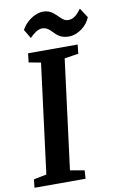

<svg xmlns="http://www.w3.org/2000/svg" viewBox="-103 -1018 668 1074"><g transform="rotate(-10 231.0 -481.0)"><path d="M8.3 -46.9 81.1 -61.5 160.6 -683.6 92.3 -695.8 98.1 -747.1H379.9L374.5 -695.8L294.9 -683.6L215.3 -61.5L296.4 -47.4L293 0H2.9ZM98.1 -879.4Q106 -895 119.1 -909.9Q132.3 -924.8 148.7 -936.3Q165 -947.8 183.8 -954.8Q202.6 -961.9 221.2 -961.9Q238.8 -961.9 252.2 -956.8Q265.6 -951.7 276.1 -943.6Q286.6 -935.5 295.7 -926.5Q304.7 -917.5 313.2 -909.4Q321.8 -901.4 331.1 -896.2Q340.3 -891.1 352.1 -891.1Q365.7 -891.1 376.5 -895.8Q387.2 -900.4 396 -908Q404.8 -915.5 412.4 -924.6Q419.9 -933.6 426.8 -942.4L462.4 -888.2Q456.1 -871.1 443.6 -855Q431.2 -838.9 414.8 -826.7Q398.4 -814.5 379.2 -807.1Q359.9 -799.8 339.8 -799.8Q318.8 -799.8 304.4 -804.9Q290 -810.1 279.3 -817.9Q268.6 -825.7 260.3 -834.7Q252 -843.8 243.2 -851.8Q234.4 -859.9 224.4 -865Q214.4 -870.1 200.2 -870.6Q190.4 -870.6 180.7 -866.9Q170.9 -863.3 161.6 -857.2Q152.3 -851.1 143.8 -843.5Q135.3 -835.9 128.4 -828.6Z"/></g></svg>

Font: Brush Lettering One
Style: Bold Italic
Weight: 400
Italic angle: -7°
Designer: Eben Sorkin
Foundry: Eben Sorkin
Version: Version 1.001